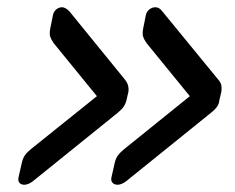

<svg xmlns="http://www.w3.org/2000/svg" viewBox="-20 -594 648 529"><path d="M287 -105 296 -145Q299 -158 305 -166Q311 -174 322 -183L503 -329L384 -475Q377 -485 374.5 -492.5Q372 -500 374 -513L382 -553Q384 -562 391.5 -568Q399 -574 408 -574Q419 -574 427 -563L581 -375Q589 -366 590 -358Q591 -350 590 -342L584 -316Q583 -300 561 -283L328 -95Q315 -85 304 -85Q295 -85 290 -90.5Q285 -96 287 -105ZM31 -105 40 -145Q43 -158 48.5 -166Q54 -174 65 -183L247 -329L128 -475Q121 -485 118.5 -492.5Q116 -500 118 -513L126 -553Q128 -562 135 -568Q142 -574 151 -574Q160 -574 171 -563L324 -375Q331 -366 333 -358Q335 -350 334 -342L328 -316Q326 -308 321 -300.5Q316 -293 304 -283L71 -95Q58 -85 47 -85Q38 -85 33.5 -90.5Q29 -96 31 -105Z"/></svg>

Font: SVN-Rubik
Style: Italic
Weight: 400
Italic angle: -12°
Designer: Hubert and Fischer
Foundry: Hubert & Fischer
Version: Version 2.101; ttfautohint (v1.8.3)